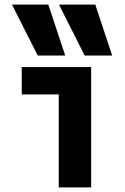

<svg xmlns="http://www.w3.org/2000/svg" viewBox="-20 -810 540 830"><path d="M143 -570 32 -790H189L262 -570ZM346 -570 235 -790H392L465 -570ZM234 0V-402H74V-520H374V0Z"/></svg>

Font: M PLUS 1 Code
Style: Regular
Weight: 400
Designer: Coji Morishita
Foundry: UNDERFOREST DESIGN
Version: Version 1.005